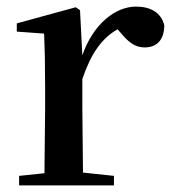

<svg xmlns="http://www.w3.org/2000/svg" viewBox="-20 -563 524 583"><path d="M114 0H326V-29L232 -39L230 -232V-323C256 -400 289 -447 337 -474L345 -465C369 -436 389 -419 419 -419C460 -419 478 -446 479 -485C470 -526 435 -543 393 -543C329 -543 262 -488 230 -395L223 -532L210 -541L31 -492V-467L114 -461C116 -412 117 -369 117 -301V-232L115 -37L38 -29V0Z"/></svg>

Font: GenKiMin2 TW SB
Style: Regular
Weight: 600
Version: Version 2.100;PS 2.1;hotconv 16.6.51;makeotf.lib2.5.65220 DE